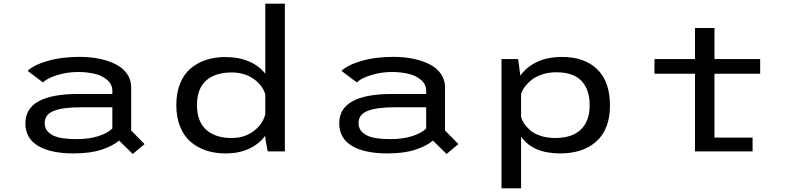

<svg xmlns="http://www.w3.org/2000/svg" viewBox="-20 -820 4290 1040"><path d="M411 -512Q468.5 -512 518.2 -501.8Q568 -491.5 607 -471.8Q646 -452 668.2 -420Q690.5 -388 690.5 -347V-113L763 -39.5L699 14L625 -58.5Q592 -30 531 -9.5Q470 11 378.5 11Q254.5 11 186 -30Q117.5 -71 117.5 -152.5Q117.5 -311 404.5 -311H588.5V-328.5Q588.5 -363.5 560.5 -387.2Q532.5 -411 492 -420.5Q451.5 -430 402 -430Q344 -430 289.5 -413Q235 -396 212.5 -373.5L130 -436Q160.5 -467 236.5 -489.5Q312.5 -512 411 -512ZM396.5 -66.5Q461.5 -66.5 512.2 -82.5Q563 -98.5 588.5 -124V-239H422Q320 -239 271 -219.2Q222 -199.5 222 -154Q222 -121.5 244.8 -101.5Q267.5 -81.5 304.5 -74Q341.5 -66.5 396.5 -66.5Z M1199.5 -511Q1274 -511 1329.2 -487Q1384.5 -463 1417 -420.5V-800H1523V0H1430L1417 -71V-85.5Q1384.5 -40.5 1330 -14.8Q1275.5 11 1202 11Q1143.5 11 1095.2 -5.2Q1047 -21.5 1011 -53.2Q975 -85 955 -135.5Q935 -186 935 -251Q935 -316 955 -366.2Q975 -416.5 1011 -447.8Q1047 -479 1094.5 -495Q1142 -511 1199.5 -511ZM1234 -72.5Q1306 -72.5 1355.2 -110.8Q1404.5 -149 1417 -201.5V-309Q1403 -357.5 1354 -392.5Q1305 -427.5 1234 -427.5Q1146 -427.5 1096.5 -383.8Q1047 -340 1047 -251Q1047 -162 1096.8 -117.2Q1146.5 -72.5 1234 -72.5Z M2111 -512Q2168.5 -512 2218.2 -501.8Q2268 -491.5 2307 -471.8Q2346 -452 2368.2 -420Q2390.5 -388 2390.5 -347V-113L2463 -39.5L2399 14L2325 -58.5Q2292 -30 2231 -9.5Q2170 11 2078.5 11Q1954.5 11 1886 -30Q1817.5 -71 1817.5 -152.5Q1817.5 -311 2104.5 -311H2288.5V-328.5Q2288.5 -363.5 2260.5 -387.2Q2232.5 -411 2192 -420.5Q2151.5 -430 2102 -430Q2044 -430 1989.5 -413Q1935 -396 1912.5 -373.5L1830 -436Q1860.5 -467 1936.5 -489.5Q2012.5 -512 2111 -512ZM2096.5 -66.5Q2161.5 -66.5 2212.2 -82.5Q2263 -98.5 2288.5 -124V-239H2122Q2020 -239 1971 -219.2Q1922 -199.5 1922 -154Q1922 -121.5 1944.8 -101.5Q1967.5 -81.5 2004.5 -74Q2041.5 -66.5 2096.5 -66.5Z M2696.5 -500H2786.5L2798.5 -410Q2830.5 -456.5 2888 -484Q2945.5 -511.5 3024.5 -511.5Q3146.5 -511.5 3215.2 -444.5Q3284 -377.5 3284 -249.5Q3284 -122 3212 -55.5Q3140 11 3014 11Q2867 11 2802.5 -79.5V200H2696.5ZM2994 -428.5Q2951.5 -428.5 2915.8 -416.5Q2880 -404.5 2857.5 -385.8Q2835 -367 2821.2 -347.8Q2807.5 -328.5 2802.5 -310V-186.5Q2807.5 -168 2819.8 -149.8Q2832 -131.5 2853.2 -113.2Q2874.5 -95 2909.5 -83.8Q2944.5 -72.5 2987 -72.5Q3079 -72.5 3126.5 -118.5Q3174 -164.5 3174 -249.5Q3174 -335.5 3129.5 -382Q3085 -428.5 2994 -428.5Z M3525 -420.5V-500H3744.5V-668.5H3850V-500H4097.5V-420.5H3850V-74.5H4056.5V0H3744.5V-420.5Z"/></svg>

Font: League Mono Wide
Style: Regular
Weight: 400
Width: 8
Designer: Tyler Finck
Foundry: The League of Moveable Type / Tyler Finck
Version: Version 2.210